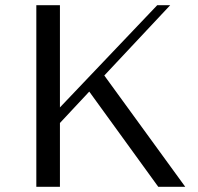

<svg xmlns="http://www.w3.org/2000/svg" viewBox="-20 -720 764 740"><path d="M120 0H211V-246L324 -367L590 0H694L382 -429L636 -700H586L211 -306V-700H120Z"/></svg>

Font: Tenor Sans
Style: Regular
Weight: 400
Designer: Denis Masharov
Foundry: Denis Masharov
Version: Version 1.1